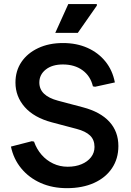

<svg xmlns="http://www.w3.org/2000/svg" viewBox="-20 -931 658 965"><path d="M316.3 14.7Q243.3 14.7 184.7 -11.3Q126 -37.3 87 -84.5Q48 -131.7 35 -194.3L140 -221.3L151 -219.3Q164 -182 188.7 -153.5Q213.3 -125 247.2 -109Q281 -93 320 -93Q359.7 -93 389.8 -105.7Q420 -118.3 437.5 -140.8Q455 -163.3 455 -192.3Q455 -228.3 432.7 -249.8Q410.3 -271.3 365.7 -283L240 -316.3Q151 -340 104.3 -393Q57.7 -446 57.7 -516Q57.7 -575 87.8 -619.5Q118 -664 172 -689.3Q226 -714.7 296.7 -714.7Q365 -714.7 419.5 -690.5Q474 -666.3 509.8 -622Q545.7 -577.7 557.3 -516.7L458 -495L447 -497Q434.7 -549 394.7 -578Q354.7 -607 296 -607Q242 -607 209.8 -581.3Q177.7 -555.7 177.7 -516.3Q177.7 -482.7 201.3 -460Q225 -437.3 271.3 -425L397 -391.7Q484.3 -368.7 529.7 -319.2Q575 -269.7 575 -197Q575 -133.3 542.8 -85.5Q510.7 -37.7 452.5 -11.5Q394.3 14.7 316.3 14.7ZM257.7 -765.7 323.3 -910.7H466.7V-902.7L371 -765.7Z"/></svg>

Font: Fustat
Style: Regular
Weight: 400
Designer: Mohamed Gaber, Khaled Hosny, Laura Garcia Mut
Foundry: Kief Type Foundry, Alif Type Foundry, Hard Type Foundry
Version: Version 1.007